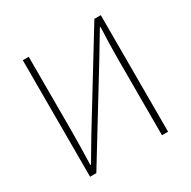

<svg xmlns="http://www.w3.org/2000/svg" viewBox="-162 -881 1028 1036"><g transform="rotate(-30 352.5 -363.0)"><path d="M110 0H149L475 -532L559 -672H563C560 -604 558 -542 558 -473V0H596V-726H556L230 -194L147 -54H143C145 -124 147 -191 147 -259V-726H110Z"/></g></svg>

Font: Harano Aji Gothic KR ExtraLight
Style: Regular
Weight: 250
Foundry: Masamichi Hosoda
Version: HaranoAjiGothicKR-ExtraLight version 20220220;ttx 4.29.1